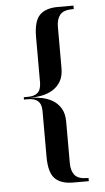

<svg xmlns="http://www.w3.org/2000/svg" viewBox="-57 -801 485 889"><g transform="rotate(-5 186.0 -357.0)"><path d="M79.8 -357H53V-362.5H70Q96.2 -362.5 110 -370.8Q123.8 -379 128.9 -392.9Q134 -406.8 134 -422.5V-635Q134 -708.5 161.9 -736.8Q189.8 -765 246.2 -765H319.2V-749H313.8Q271.2 -749 255 -728.8Q238.8 -708.5 238.8 -674V-481.8Q238.8 -443.5 224 -419.1Q209.2 -394.8 185.9 -381.1Q162.5 -367.5 134.6 -362.2Q106.8 -357 79.8 -357ZM53 -357H79.8Q106.8 -357 134.6 -351.8Q162.5 -346.5 185.9 -332.9Q209.2 -319.2 224 -294.9Q238.8 -270.5 238.8 -232.2V-39Q238.8 -4.5 255 15.8Q271.2 36 313.8 36H319.2V51H246.2Q189.8 51 161.9 22.8Q134 -5.5 134 -79V-291.5Q134 -308 128.9 -321.5Q123.8 -335 110 -343.2Q96.2 -351.5 70 -351.5H53Z"/></g></svg>

Font: Emberly Black
Style: Regular
Weight: 900
Designer: Rajesh Rajput
Foundry: Rajesh Rajput
Version: Version 1.000